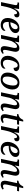

<svg xmlns="http://www.w3.org/2000/svg" viewBox="2476 -3176 709 5702"><g transform="rotate(90 2831.0 -324.5)"><path d="M126 -401Q129 -415 130.5 -428Q132 -441 132 -447Q132 -474 109.5 -482.5Q87 -491 60 -491H49L58 -536H247L226 -394H235Q255 -437 278 -471.5Q301 -506 332 -526Q363 -546 408 -546Q453 -546 474.5 -526Q496 -506 496 -473Q496 -434 473.5 -412.5Q451 -391 404 -391Q404 -430 395.5 -453Q387 -476 362 -476Q337 -476 311 -449.5Q285 -423 261.5 -379Q238 -335 219 -283Q200 -231 189 -179L151 0H42Z M716 10Q660 10 614 -12.5Q568 -35 540.5 -81Q513 -127 513 -197Q513 -253 533 -313.5Q553 -374 592 -427Q631 -480 689 -513Q747 -546 823 -546Q888 -546 924.5 -515.5Q961 -485 961 -430Q961 -377 923 -331.5Q885 -286 819 -257.5Q753 -229 668 -229H633Q631 -219 631 -208.5Q631 -198 631 -189Q631 -126 658.5 -91.5Q686 -57 740 -57Q789 -57 826.5 -80.5Q864 -104 885 -131Q896 -123 896 -102Q896 -79 877 -53Q858 -27 818 -8.5Q778 10 716 10ZM651 -278Q707 -278 751 -297Q795 -316 820.5 -349.5Q846 -383 846 -428Q846 -495 791 -495Q763 -495 739.5 -475.5Q716 -456 696.5 -424.5Q677 -393 663 -354.5Q649 -316 641 -278Z M1448 10Q1400 10 1374.5 -18.5Q1349 -47 1349 -92Q1349 -136 1367 -221L1384 -300Q1387 -313 1392 -334Q1397 -355 1400.5 -377Q1404 -399 1404 -417Q1404 -436 1396 -455.5Q1388 -475 1360 -475Q1330 -475 1301 -452Q1272 -429 1246.5 -393Q1221 -357 1203.5 -318.5Q1186 -280 1180 -249L1127 0H1018L1102 -401Q1105 -415 1106.5 -428Q1108 -441 1108 -447Q1108 -474 1090 -482.5Q1072 -491 1043 -491H1032L1042 -536H1237L1214 -415H1223Q1264 -480 1307 -512.5Q1350 -545 1407 -545Q1469 -545 1493.5 -511.5Q1518 -478 1518 -433Q1518 -408 1511.5 -378Q1505 -348 1500 -322L1475 -207Q1469 -180 1465 -153.5Q1461 -127 1461 -105Q1461 -58 1496 -58Q1524 -58 1559 -81L1579 -50Q1555 -29 1523 -9.5Q1491 10 1448 10Z M1840 10Q1784 10 1738 -13Q1692 -36 1664.5 -81.5Q1637 -127 1637 -197Q1637 -253 1657 -313.5Q1677 -374 1715.5 -427Q1754 -480 1811.5 -513Q1869 -546 1944 -546Q2021 -546 2057 -516Q2093 -486 2093 -447Q2093 -418 2068.5 -395.5Q2044 -373 1995 -373Q1995 -423 1976.5 -459Q1958 -495 1919 -495Q1889 -495 1863.5 -474Q1838 -453 1818 -418.5Q1798 -384 1784 -343.5Q1770 -303 1762.5 -263Q1755 -223 1755 -191Q1755 -127 1783 -92Q1811 -57 1865 -57Q1918 -57 1952.5 -80.5Q1987 -104 2008 -131Q2019 -123 2019 -101Q2019 -78 2000 -52Q1981 -26 1941.5 -8Q1902 10 1840 10Z M2333 10Q2246 10 2190.5 -41.5Q2135 -93 2135 -198Q2135 -254 2153.5 -314.5Q2172 -375 2210 -427.5Q2248 -480 2305.5 -513Q2363 -546 2442 -546Q2495 -546 2539.5 -525Q2584 -504 2610.5 -458Q2637 -412 2637 -338Q2637 -285 2619 -224.5Q2601 -164 2564 -110.5Q2527 -57 2469.5 -23.5Q2412 10 2333 10ZM2346 -47Q2383 -47 2411.5 -68Q2440 -89 2460.5 -123.5Q2481 -158 2494 -199.5Q2507 -241 2513.5 -283Q2520 -325 2520 -359Q2520 -430 2495 -460.5Q2470 -491 2428 -491Q2382 -491 2349 -459Q2316 -427 2294.5 -378.5Q2273 -330 2263 -276Q2253 -222 2253 -178Q2253 -106 2278 -76.5Q2303 -47 2346 -47Z M3151 10Q3103 10 3077.5 -18.5Q3052 -47 3052 -92Q3052 -136 3070 -221L3087 -300Q3090 -313 3095 -334Q3100 -355 3103.5 -377Q3107 -399 3107 -417Q3107 -436 3099 -455.5Q3091 -475 3063 -475Q3033 -475 3004 -452Q2975 -429 2949.5 -393Q2924 -357 2906.5 -318.5Q2889 -280 2883 -249L2830 0H2721L2805 -401Q2808 -415 2809.5 -428Q2811 -441 2811 -447Q2811 -474 2793 -482.5Q2775 -491 2746 -491H2735L2745 -536H2940L2917 -415H2926Q2967 -480 3010 -512.5Q3053 -545 3110 -545Q3172 -545 3196.5 -511.5Q3221 -478 3221 -433Q3221 -408 3214.5 -378Q3208 -348 3203 -322L3178 -207Q3172 -180 3168 -153.5Q3164 -127 3164 -105Q3164 -58 3199 -58Q3227 -58 3262 -81L3282 -50Q3258 -29 3226 -9.5Q3194 10 3151 10Z M3485 10Q3430 10 3400 -19Q3370 -48 3370 -107Q3370 -125 3373 -148.5Q3376 -172 3380 -191L3441 -476H3364L3374 -519Q3417 -519 3461.5 -550.5Q3506 -582 3541 -659H3590L3564 -536H3685L3672 -476H3551L3490 -195Q3485 -170 3482 -148.5Q3479 -127 3479 -112Q3479 -84 3493 -71Q3507 -58 3531 -58Q3552 -58 3573.5 -65Q3595 -72 3612 -81L3631 -44Q3600 -21 3564 -5.5Q3528 10 3485 10Z M3806 -401Q3809 -415 3810.5 -428Q3812 -441 3812 -447Q3812 -474 3789.5 -482.5Q3767 -491 3740 -491H3729L3738 -536H3927L3906 -394H3915Q3935 -437 3958 -471.5Q3981 -506 4012 -526Q4043 -546 4088 -546Q4133 -546 4154.5 -526Q4176 -506 4176 -473Q4176 -434 4153.5 -412.5Q4131 -391 4084 -391Q4084 -430 4075.5 -453Q4067 -476 4042 -476Q4017 -476 3991 -449.5Q3965 -423 3941.5 -379Q3918 -335 3899 -283Q3880 -231 3869 -179L3831 0H3722Z M4396 10Q4340 10 4294 -12.5Q4248 -35 4220.5 -81Q4193 -127 4193 -197Q4193 -253 4213 -313.5Q4233 -374 4272 -427Q4311 -480 4369 -513Q4427 -546 4503 -546Q4568 -546 4604.5 -515.5Q4641 -485 4641 -430Q4641 -377 4603 -331.5Q4565 -286 4499 -257.5Q4433 -229 4348 -229H4313Q4311 -219 4311 -208.5Q4311 -198 4311 -189Q4311 -126 4338.5 -91.5Q4366 -57 4420 -57Q4469 -57 4506.5 -80.5Q4544 -104 4565 -131Q4576 -123 4576 -102Q4576 -79 4557 -53Q4538 -27 4498 -8.5Q4458 10 4396 10ZM4331 -278Q4387 -278 4431 -297Q4475 -316 4500.5 -349.5Q4526 -383 4526 -428Q4526 -495 4471 -495Q4443 -495 4419.5 -475.5Q4396 -456 4376.5 -424.5Q4357 -393 4343 -354.5Q4329 -316 4321 -278Z M5128 10Q5080 10 5054.5 -18.5Q5029 -47 5029 -92Q5029 -136 5047 -221L5064 -300Q5067 -313 5072 -334Q5077 -355 5080.5 -377Q5084 -399 5084 -417Q5084 -436 5076 -455.5Q5068 -475 5040 -475Q5010 -475 4981 -452Q4952 -429 4926.5 -393Q4901 -357 4883.5 -318.5Q4866 -280 4860 -249L4807 0H4698L4782 -401Q4785 -415 4786.5 -428Q4788 -441 4788 -447Q4788 -474 4770 -482.5Q4752 -491 4723 -491H4712L4722 -536H4917L4894 -415H4903Q4944 -480 4987 -512.5Q5030 -545 5087 -545Q5149 -545 5173.5 -511.5Q5198 -478 5198 -433Q5198 -408 5191.5 -378Q5185 -348 5180 -322L5155 -207Q5149 -180 5145 -153.5Q5141 -127 5141 -105Q5141 -58 5176 -58Q5204 -58 5239 -81L5259 -50Q5235 -29 5203 -9.5Q5171 10 5128 10Z M5462 10Q5407 10 5377 -19Q5347 -48 5347 -107Q5347 -125 5350 -148.5Q5353 -172 5357 -191L5418 -476H5341L5351 -519Q5394 -519 5438.5 -550.5Q5483 -582 5518 -659H5567L5541 -536H5662L5649 -476H5528L5467 -195Q5462 -170 5459 -148.5Q5456 -127 5456 -112Q5456 -84 5470 -71Q5484 -58 5508 -58Q5529 -58 5550.5 -65Q5572 -72 5589 -81L5608 -44Q5577 -21 5541 -5.5Q5505 10 5462 10Z"/></g></svg>

Font: Noto Serif Medium
Style: Italic
Weight: 500
Italic angle: -12°
Designer: Monotype Design Team
Foundry: Monotype Imaging Inc.
Version: Version 2.014; ttfautohint (v1.8.4.7-5d5b)